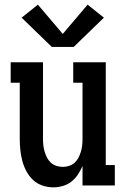

<svg xmlns="http://www.w3.org/2000/svg" viewBox="-20 -798 540 826"><path d="M209 8Q185 8 162 0Q139 -8 122 -24Q105 -40 93.5 -61.5Q82 -83 76 -106Q70 -129 67.5 -152.5Q65 -176 65 -200V-442H26V-530H165V-200Q165 -186 166.5 -172.5Q168 -159 172 -145.5Q176 -132 182.5 -119.5Q189 -107 199 -98Q209 -89 222.5 -84.5Q236 -80 250 -80Q264 -80 277.5 -84.5Q291 -89 301 -98Q311 -107 317.5 -119.5Q324 -132 328 -145.5Q332 -159 333.5 -172.5Q335 -186 335 -200V-442H295V-530H435V-88H474V0H335V-84Q327 -65 315 -47Q303 -29 287 -16.5Q271 -4 250.5 2Q230 8 209 8ZM203 -596 73 -722 143 -778 250 -652 357 -778 427 -722 297 -596Z"/></svg>

Font: Iosevka Slab Semibold
Style: Regular
Weight: 600
Monospace: yes
Designer: Belleve Invis
Foundry: Belleve Invis
Version: Version 11.1.1; ttfautohint (v1.8.3)